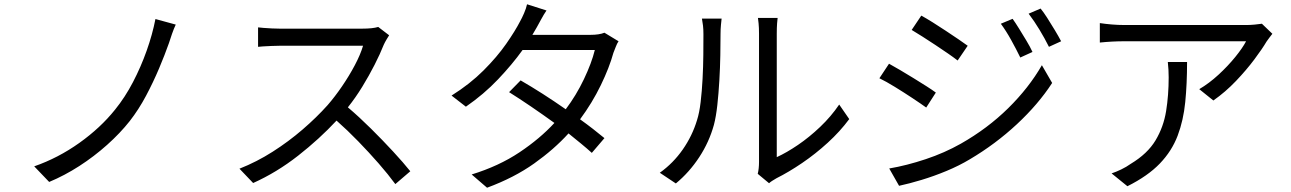

<svg xmlns="http://www.w3.org/2000/svg" viewBox="-20 -834 6040 898"><path d="M802 -719Q793 -700 784.5 -675.5Q776 -651 770 -632Q751 -578 724 -514Q697 -450 663 -386Q629 -322 587 -268Q542 -211 481 -156.5Q420 -102 351 -57.5Q282 -13 210 17L140 -56Q252 -95 351 -165.5Q450 -236 518 -321Q565 -379 602 -450Q639 -521 666 -597Q693 -673 707 -745Z M1800 -669Q1796 -663 1788 -649.5Q1780 -636 1775 -625Q1758 -582 1732 -531Q1706 -480 1674.5 -428.5Q1643 -377 1607 -332Q1660 -287 1715 -232.5Q1770 -178 1818.5 -125.5Q1867 -73 1899 -33L1829 27Q1796 -18 1751 -69.5Q1706 -121 1655.5 -173Q1605 -225 1554 -270Q1474 -184 1374.5 -106Q1275 -28 1164 22L1100 -45Q1181 -77 1255.5 -124.5Q1330 -172 1395.5 -228.5Q1461 -285 1512 -342Q1546 -381 1579.5 -430Q1613 -479 1639.5 -529Q1666 -579 1678 -620Q1669 -620 1639.5 -620Q1610 -620 1569 -620Q1528 -620 1483 -620Q1438 -620 1396.5 -620Q1355 -620 1326 -620Q1297 -620 1288 -620Q1271 -620 1249.5 -619Q1228 -618 1210.5 -617Q1193 -616 1187 -615V-706Q1194 -705 1212.5 -703.5Q1231 -702 1252 -701Q1273 -700 1288 -700Q1298 -700 1327.5 -700Q1357 -700 1397.5 -700Q1438 -700 1482 -700Q1526 -700 1566.5 -700Q1607 -700 1636 -700Q1665 -700 1674 -700Q1723 -700 1749 -708Z M2536 -785Q2523 -766 2511 -743.5Q2499 -721 2491 -707L2470 -671H2741Q2783 -671 2807 -681L2873 -641Q2866 -631 2860 -615Q2854 -599 2849 -587Q2830 -518 2790 -435.5Q2750 -353 2693 -276Q2725 -253 2754 -230.5Q2783 -208 2807 -188L2748 -119Q2726 -139 2698 -162Q2670 -185 2639 -210Q2572 -136 2478.5 -69.5Q2385 -3 2258 44L2186 -18Q2313 -57 2409.5 -121.5Q2506 -186 2573 -259Q2519 -298 2464 -335.5Q2409 -373 2361 -403L2415 -458Q2517 -399 2626 -323Q2675 -388 2711 -463.5Q2747 -539 2762 -600H2424Q2376 -533 2309.5 -463Q2243 -393 2159 -335L2092 -387Q2178 -441 2241.5 -504.5Q2305 -568 2347.5 -629Q2390 -690 2413 -735Q2421 -749 2431 -772Q2441 -795 2445 -814Z M3524 -21Q3530 -45 3530 -77Q3530 -87 3530 -121Q3530 -155 3530 -204.5Q3530 -254 3530 -312Q3530 -370 3530 -428.5Q3530 -487 3530 -538Q3530 -589 3530 -626Q3530 -663 3530 -676Q3530 -705 3528 -724.5Q3526 -744 3525 -750H3617Q3616 -744 3614.5 -724.5Q3613 -705 3613 -676Q3613 -663 3613 -626.5Q3613 -590 3613 -539.5Q3613 -489 3613 -432Q3613 -375 3613 -319Q3613 -263 3613 -215.5Q3613 -168 3613 -137Q3613 -106 3613 -99Q3659 -120 3712 -156Q3765 -192 3816 -240.5Q3867 -289 3905 -345L3952 -277Q3909 -219 3851.5 -166.5Q3794 -114 3731.5 -71.5Q3669 -29 3611 0Q3599 7 3590.5 12.5Q3582 18 3577 23ZM3066 -26Q3129 -71 3173.5 -135Q3218 -199 3240 -272Q3251 -306 3257 -357Q3263 -408 3266 -465.5Q3269 -523 3269.5 -577.5Q3270 -632 3270 -674Q3270 -697 3268 -714Q3266 -731 3263 -747H3355Q3354 -738 3352 -718Q3350 -698 3350 -675Q3350 -633 3349 -576Q3348 -519 3344.5 -458Q3341 -397 3335 -342.5Q3329 -288 3319 -250Q3297 -170 3250.5 -99Q3204 -28 3141 24Z M4716 -746Q4729 -728 4746 -700.5Q4763 -673 4780.5 -644Q4798 -615 4809 -591L4752 -565Q4733 -604 4709.5 -646.5Q4686 -689 4661 -723ZM4847 -794Q4861 -777 4878.5 -749.5Q4896 -722 4913.5 -693Q4931 -664 4943 -641L4886 -615Q4866 -655 4841.5 -695.5Q4817 -736 4791 -770ZM4289 -761Q4311 -749 4341.5 -730Q4372 -711 4403.5 -690Q4435 -669 4462.5 -650.5Q4490 -632 4506 -620L4459 -551Q4441 -565 4413.5 -584Q4386 -603 4355 -623.5Q4324 -644 4295 -662.5Q4266 -681 4244 -694ZM4139 -46Q4221 -60 4309.5 -89.5Q4398 -119 4474 -162Q4599 -233 4695.5 -328Q4792 -423 4853 -529L4901 -446Q4836 -346 4736 -253Q4636 -160 4516 -89Q4466 -59 4407 -34.5Q4348 -10 4290 7.5Q4232 25 4185 35ZM4138 -536Q4160 -524 4190.5 -506Q4221 -488 4253.5 -468Q4286 -448 4313.5 -430.5Q4341 -413 4357 -401L4312 -331Q4287 -349 4247 -375.5Q4207 -402 4165.5 -427.5Q4124 -453 4093 -468Z M5931 -676Q5926 -669 5917.5 -658.5Q5909 -648 5904 -640Q5884 -606 5847 -556.5Q5810 -507 5761 -455.5Q5712 -404 5655 -364L5589 -417Q5635 -444 5679 -484.5Q5723 -525 5757.5 -567.5Q5792 -610 5808 -641Q5791 -641 5745.5 -641Q5700 -641 5639.5 -641Q5579 -641 5514 -641Q5449 -641 5390.5 -641Q5332 -641 5291 -641Q5250 -641 5238 -641Q5183 -641 5124 -635V-726Q5150 -722 5180 -719.5Q5210 -717 5238 -717Q5250 -717 5292.5 -717Q5335 -717 5394.5 -717Q5454 -717 5520.5 -717Q5587 -717 5647.5 -717Q5708 -717 5752.5 -717Q5797 -717 5812 -717Q5826 -717 5848.5 -719Q5871 -721 5882 -723ZM5532 -544Q5532 -442 5523.5 -356.5Q5515 -271 5488 -199.5Q5461 -128 5405 -69.5Q5349 -11 5253 37L5179 -23Q5200 -30 5224 -41.5Q5248 -53 5269 -68Q5347 -115 5384.5 -177.5Q5422 -240 5434 -314.5Q5446 -389 5446 -472Q5446 -490 5445 -507.5Q5444 -525 5442 -544Z"/></svg>

Font: Go Noto Kurrent-Regular
Style: Regular
Weight: 400
Designer: Monotype Design Team
Foundry: Monotype Imaging Inc.
Version: Version 2.012; ttfautohint (v1.8.4.7-5d5b)